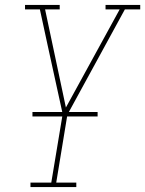

<svg xmlns="http://www.w3.org/2000/svg" viewBox="-20 -755 586 775"><path d="M103 0V-18H187L233 -295L173 -569L141 -717H81V-735H221V-717H162L246 -321L463 -717H406V-735H546V-717H484L252 -292L207 -18H288V0ZM111 -285V-303H374V-285Z"/></svg>

Font: Iosevka Slab Thin Oblique
Style: Regular
Weight: 100
Italic angle: -9°
Monospace: yes
Designer: Belleve Invis
Foundry: Belleve Invis
Version: Version 11.1.0; ttfautohint (v1.8.3)